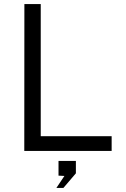

<svg xmlns="http://www.w3.org/2000/svg" viewBox="-20 -743 618 945"><path d="M100 -723H180.5V-72.5H529.5V0H99.5ZM257.5 182 297 123 268 121.5V49H353.5V110L292 182Z"/></svg>

Font: Public Sans Light
Style: Regular
Weight: 300
Designer: The Public Sans Project Authors: Dan O. Williams and USWDS (Libre Franklin designed by Pablo Impallari and Rodrigo Fuenz
Version: Version 1.007